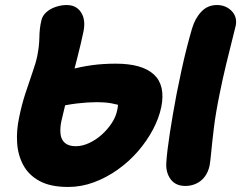

<svg xmlns="http://www.w3.org/2000/svg" viewBox="-20 -729 958 763"><path d="M251 14Q181 14 137.5 -9.5Q94 -33 72.5 -73Q51 -113 48 -162Q45 -211 56 -262Q66 -312 81 -358Q96 -404 109.5 -442.5Q123 -481 128 -506Q136 -546 136.5 -581Q137 -616 144 -646Q148 -666 163.5 -680Q179 -694 201 -701.5Q223 -709 245 -709Q283 -709 302 -680Q321 -651 312 -605Q303 -561 287.5 -500.5Q272 -440 255 -374.5Q238 -309 224 -248Q218 -220 220.5 -197Q223 -174 238 -161Q253 -148 281 -148Q307 -148 334 -160.5Q361 -173 384 -193.5Q407 -214 423.5 -239Q440 -264 445 -288Q450 -308 449 -326.5Q448 -345 446 -356L468 -306Q448 -314 422.5 -318.5Q397 -323 366 -323Q330 -323 287 -318Q244 -313 196 -301L148 -417Q207 -438 254 -451Q301 -464 345.5 -470Q390 -476 440 -476Q545 -476 591.5 -433Q638 -390 621 -304Q612 -260 588 -214.5Q564 -169 528.5 -128Q493 -87 448 -55Q403 -23 353 -4.5Q303 14 251 14ZM717 10Q677 10 657.5 -17.5Q638 -45 641 -84Q644 -129 655 -200.5Q666 -272 682 -357Q691 -402 701 -448.5Q711 -495 722 -538Q733 -581 743 -615Q755 -656 780 -682.5Q805 -709 842 -709Q877 -709 900 -686Q923 -663 917 -628Q913 -611 902.5 -569.5Q892 -528 878.5 -472.5Q865 -417 853 -357Q837 -279 830 -221Q823 -163 819.5 -125.5Q816 -88 813 -71Q807 -44 793 -26Q779 -8 759 1Q739 10 717 10Z"/></svg>

Font: Shantell Sans ExtraBold
Style: Italic
Weight: 800
Italic angle: -11°
Designer: Stephen Nixon, Anya Danilova, Shantell Martin
Foundry: Arrow Type
Version: Version 1.011;[c5ecc13dd]